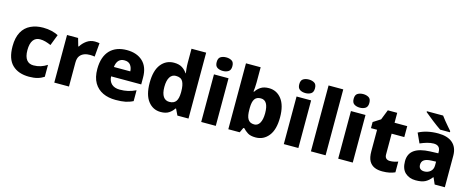

<svg xmlns="http://www.w3.org/2000/svg" viewBox="-37 -1447 5244 2138"><g transform="rotate(15 2585.0 -378.5)"><path d="M308.1 9.8C384.3 9.8 433.6 -5.9 479 -35.2V-172.9C432.1 -142.1 381.8 -125 323.2 -125C256.3 -125 214.8 -169.9 214.8 -272.9C214.8 -374.5 253.9 -424.8 321.8 -424.8C363.3 -424.8 401.4 -413.1 448.2 -393.1L497.1 -520C451.7 -543 394 -559.1 321.8 -559.1C268.1 -559.1 220.2 -549.3 178.2 -529.3C94.2 -489.3 43.9 -405.3 43.9 -272C43.9 -173.8 67.4 -102.5 114.3 -57.6C160.6 -12.7 225.6 9.8 308.1 9.8Z M917 -559.1C882.8 -559.1 851.6 -549.3 823.7 -529.8C795.9 -509.8 773.9 -486.3 757.8 -459H751L725.1 -548.8H597.7V0H767.1V-274.9C767.1 -309.1 773.9 -335.4 787.6 -353.5C814.9 -390.1 860.4 -400.9 902.8 -400.9C925.8 -400.9 944.8 -398.4 957 -396L970.7 -554.2C959 -556.6 934.1 -559.1 917 -559.1Z M1286.1 -559.1C1126.5 -559.1 1021 -465.3 1021 -271C1021 -207 1033.2 -153.8 1057.6 -112.3C1106.4 -28.8 1195.3 9.8 1306.2 9.8C1350.6 9.8 1388.2 6.8 1418.5 0.5C1448.7 -5.9 1477.5 -15.6 1504.9 -29.8V-154.8C1443.8 -125.5 1389.6 -112.8 1319.8 -112.8C1239.3 -112.8 1193.4 -158.7 1190.9 -231H1538.1V-309.1C1538.1 -391.1 1515.6 -453.1 1470.2 -495.6C1424.8 -538.1 1363.3 -559.1 1286.1 -559.1ZM1289.1 -441.9C1320.3 -441.9 1343.8 -432.1 1358.9 -412.6C1374 -392.6 1382.3 -368.7 1382.8 -339.8H1193.8C1201.2 -410.6 1236.8 -441.9 1289.1 -441.9Z M1825.2 9.8C1863.8 9.8 1895.5 2 1919.4 -13.7C1943.4 -29.3 1961.9 -48.3 1976.1 -70.8H1982.9L2017.1 0H2145V-759.8H1976.1V-597.2C1976.1 -575.2 1977.1 -552.7 1979.5 -530.8C1981.9 -508.3 1983.9 -491.2 1985.8 -479H1981.9C1967.3 -502 1948.2 -521 1924.3 -536.1C1900.4 -551.3 1868.7 -559.1 1830.1 -559.1C1769 -559.1 1719.2 -535.2 1681.2 -487.3C1643.1 -439 1624 -368.2 1624 -273.9C1624 -180.7 1642.6 -109.9 1680.2 -62C1717.3 -14.2 1765.6 9.8 1825.2 9.8ZM1889.2 -124C1830.6 -124 1793.9 -170.9 1793.9 -271C1793.9 -372.6 1830.1 -422.9 1887.2 -422.9C1926.8 -422.9 1953.6 -410.2 1967.8 -384.3C1981.9 -358.4 1989.3 -320.8 1989.3 -272V-256.8C1987.8 -167.5 1960.9 -124 1889.2 -124Z M2376.5 -767.1C2351.1 -767.1 2329.6 -761.7 2312 -751C2293.9 -740.2 2285.2 -719.7 2285.2 -689C2285.2 -659.2 2293.9 -638.7 2312 -627.4C2329.6 -616.2 2351.1 -610.8 2376.5 -610.8C2400.4 -610.8 2421.4 -616.2 2439.5 -627.4C2457.5 -638.7 2466.3 -659.2 2466.3 -689C2466.3 -719.7 2457.5 -740.2 2439.5 -751C2421.4 -761.7 2400.4 -767.1 2376.5 -767.1ZM2291.5 -548.8V0H2459.5V-548.8Z M2773.4 -759.8H2604V0H2735.4L2762.2 -57.1H2773.4C2787.6 -40.5 2805.7 -25.4 2827.6 -11.2C2849.6 2.9 2879.9 9.8 2919.4 9.8C2980.5 9.8 3030.3 -14.2 3068.8 -62.5C3107.4 -110.8 3126.5 -181.6 3126.5 -275.9C3126.5 -368.7 3107.4 -439 3069.8 -487.3C3032.2 -535.2 2983.4 -559.1 2924.3 -559.1C2885.7 -559.1 2854.5 -551.3 2830.6 -535.6C2806.6 -520 2787.6 -501 2773.4 -478H2766.1C2770 -504.9 2773.4 -545.4 2773.4 -585ZM2866.2 -425.8C2924.8 -425.8 2954.1 -376.5 2954.1 -277.8C2954.1 -179.7 2921.4 -126 2868.2 -126C2796.4 -126 2773.4 -177.2 2773.4 -272.9V-293.9C2774.9 -383.3 2799.8 -425.8 2866.2 -425.8Z M3328.6 -767.1C3303.2 -767.1 3281.7 -761.7 3264.2 -751C3246.1 -740.2 3237.3 -719.7 3237.3 -689C3237.3 -659.2 3246.1 -638.7 3264.2 -627.4C3281.7 -616.2 3303.2 -610.8 3328.6 -610.8C3352.5 -610.8 3373.5 -616.2 3391.6 -627.4C3409.7 -638.7 3418.5 -659.2 3418.5 -689C3418.5 -719.7 3409.7 -740.2 3391.6 -751C3373.5 -761.7 3352.5 -767.1 3328.6 -767.1ZM3243.7 -548.8V0H3411.6V-548.8Z M3725.6 -759.8H3556.2V0H3725.6Z M3955.6 -767.1C3930.2 -767.1 3908.7 -761.7 3891.1 -751C3873 -740.2 3864.3 -719.7 3864.3 -689C3864.3 -659.2 3873 -638.7 3891.1 -627.4C3908.7 -616.2 3930.2 -610.8 3955.6 -610.8C3979.5 -610.8 4000.5 -616.2 4018.6 -627.4C4036.6 -638.7 4045.4 -659.2 4045.4 -689C4045.4 -719.7 4036.6 -740.2 4018.6 -751C4000.5 -761.7 3979.5 -767.1 3955.6 -767.1ZM3870.6 -548.8V0H4038.6V-548.8Z M4432.1 -124C4396.5 -124 4373.5 -143.1 4373.5 -182.1V-422.9H4519.5V-548.8H4373.5V-663.1H4265.1L4219.2 -546.9L4135.3 -493.2V-422.9H4205.6V-175.8C4205.6 -127.4 4212.9 -89.8 4228 -63C4257.8 -9.8 4312 9.8 4380.4 9.8C4444.3 9.8 4489.7 -2 4525.4 -18.1V-142.1C4494.6 -130.9 4465.8 -124 4432.1 -124Z M4688 -766.1V-755.9C4730 -720.2 4832.5 -639.6 4883.8 -606H4996.1V-619.1C4985.4 -631.8 4972.7 -646.5 4957.5 -663.6C4927.7 -697.3 4896.5 -736.8 4875 -766.1ZM4875 -560.1C4787.1 -560.1 4710.4 -542.5 4649.9 -509.8L4701.2 -397.9C4754.4 -420.9 4807.6 -438 4855 -438C4903.3 -438 4932.1 -415 4932.1 -361.8V-346.2L4837.9 -342.8C4679.7 -336.4 4596.2 -281.7 4596.2 -166C4596.2 -106 4612.3 -62 4644 -33.2C4675.8 -4.4 4716.3 9.8 4765.1 9.8C4810.5 9.8 4846.2 3.4 4872.1 -9.8C4897.9 -22.5 4922.9 -43.9 4946.3 -74.2H4950.2L4982.9 0H5100.1V-363.8C5100.1 -492.2 5017.6 -560.1 4875 -560.1ZM4932.1 -250V-206.1C4932.1 -176.8 4922.4 -153.8 4903.3 -136.7C4883.8 -119.6 4859.9 -110.8 4832 -110.8C4794.9 -110.8 4768.1 -128.9 4768.1 -169.9C4768.1 -216.8 4797.4 -245.6 4881.3 -248Z"/></g></svg>

Font: Noto Reveo Sans
Style: Regular
Weight: 800
Designer: Monotype Design Team
Foundry: Monotype Imaging Inc.
Version: Version 2.007